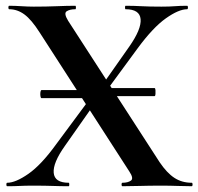

<svg xmlns="http://www.w3.org/2000/svg" viewBox="-20 -645 687 665"><path d="M312 -340H515Q518 -340 518.5 -333Q519 -326 518.5 -319Q518 -312 515 -312H312ZM312 -305H124Q121 -305 120 -312Q119 -319 120 -326Q121 -333 124 -333H312ZM404 0Q401 0 401 -6Q401 -12 404 -12Q423 -12 433.5 -19.5Q444 -27 428 -51L117 -533Q89 -577 64.5 -595Q40 -613 12 -613Q9 -613 9 -619Q9 -625 12 -625Q32 -625 54.5 -623.5Q77 -622 97 -622Q140 -622 176.5 -623.5Q213 -625 241 -625Q243 -625 243 -619Q243 -613 241 -613Q222 -613 211 -606Q200 -599 216 -573L533 -83Q558 -46 584 -29Q610 -12 644 -12Q647 -12 647 -6Q647 0 644 0Q622 0 595.5 -1Q569 -2 539 -2Q496 -2 464 -1Q432 0 404 0ZM5 0Q2 0 2 -6Q2 -12 5 -12Q34 -12 78.5 -43Q123 -74 175 -146L298 -312L316 -298L205 -140Q163 -81 166 -46.5Q169 -12 218 -12Q220 -12 220 -6Q220 0 218 0Q189 0 163 -1Q137 -2 94 -2Q66 -2 48.5 -1Q31 0 5 0ZM335 -312 317 -326 428 -484Q470 -544 467 -578.5Q464 -613 415 -613Q413 -613 413 -619Q413 -625 415 -625Q444 -625 470 -623.5Q496 -622 539 -622Q568 -622 585.5 -623.5Q603 -625 628 -625Q631 -625 631 -619Q631 -613 628 -613Q599 -613 554.5 -581.5Q510 -550 457 -478Z"/></svg>

Font: Cormorant Infant Light
Style: Regular
Weight: 300
Designer: Christian Thalmann (Catharsis Fonts)
Foundry: Catharsis Fonts
Version: Version 4.001